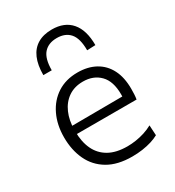

<svg xmlns="http://www.w3.org/2000/svg" viewBox="-185 -871 899 989"><g transform="rotate(-30 264.0 -377.0)"><path d="M310 10Q223 10 166.2 -23.8Q109.5 -57.5 81.8 -116.5Q54 -175.5 54 -251Q54 -325.5 81.8 -383.2Q109.5 -441 160.2 -473.8Q211 -506.5 280.5 -506.5Q341.5 -506.5 386.2 -481.8Q431 -457 455 -410Q479 -363 479 -295.5Q479 -277.5 478.2 -262.8Q477.5 -248 475 -233.5L418 -266.5Q419 -274.5 419.2 -282Q419.5 -289.5 419.5 -296.5Q419.5 -374.5 381.5 -413.2Q343.5 -452 281.5 -452Q230.5 -452 194.2 -427Q158 -402 138.8 -358Q119.5 -314 119.5 -257.5V-249Q119.5 -187 140.8 -142Q162 -97 205.2 -72.5Q248.5 -48 315 -48Q339.5 -48 365.5 -52Q391.5 -56 417 -64Q442.5 -72 466 -85L469.5 -24.5Q450.5 -14 425.5 -6.2Q400.5 1.5 371 5.8Q341.5 10 310 10ZM82.5 -233.5V-282L434 -284L475 -270.5V-233.5ZM381.5 -580.5Q381.5 -651 354.5 -682.2Q327.5 -713.5 277 -713.5Q226.5 -713.5 199.2 -682.5Q172 -651.5 172 -582.5H122Q122 -642 139.5 -682.5Q157 -723 191.8 -743.8Q226.5 -764.5 277 -764.5Q351.5 -764.5 391.5 -718Q431.5 -671.5 431.5 -582.5Z"/></g></svg>

Font: Commissioner Thin Light
Style: Regular
Weight: 300
Version: Version 1.000